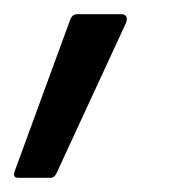

<svg xmlns="http://www.w3.org/2000/svg" viewBox="-46 -121 253 271"><path d="M-20 130Q-29 130 -25 120L53 -93Q56 -101 63 -101H125Q130 -101 132 -98Q134 -95 132 -89L34 123Q31 130 25 130Z"/></svg>

Font: Sofia Sans Condensed
Style: Italic
Weight: 400
Italic angle: -9°
Designer: Botio Nikoltchev, Ani Petrova
Foundry: lettersoup
Version: Version 4.101